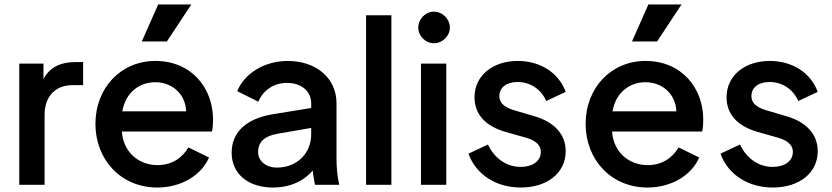

<svg xmlns="http://www.w3.org/2000/svg" viewBox="-20 -825 3715 857"><path d="M66 0H179V-312C179 -397 229 -445 304 -445H351V-548H318C252 -548 202 -526 174 -472V-541H66Z M682 12C792 12 880 -45 913 -122L821 -167C794 -121 748 -88 683 -88C598 -88 530 -147 524 -238H926C930 -254 931 -274 931 -291C931 -431 836 -553 673 -553C521 -553 406 -434 406 -272C406 -112 520 12 682 12ZM526 -328C540 -410 600 -458 673 -458C749 -458 808 -405 811 -328ZM613 -640H725L834 -805H686Z M1198 12C1274 12 1335 -16 1376 -64C1377 -47 1381 -27 1386 0H1494C1485 -44 1482 -76 1482 -121V-364C1482 -476 1392 -553 1264 -553C1161 -553 1070 -497 1039 -418L1133 -371C1154 -421 1201 -455 1261 -455C1326 -455 1369 -417 1369 -364V-343L1197 -315C1072 -294 1014 -230 1014 -143C1014 -49 1088 12 1198 12ZM1132 -147C1132 -189 1159 -218 1219 -228L1369 -254V-225C1369 -142 1307 -77 1216 -77C1167 -77 1132 -106 1132 -147Z M1614 0H1727V-757H1614Z M1859 0H1972V-541H1859ZM1847 -702C1847 -664 1879 -632 1917 -632C1955 -632 1988 -664 1988 -702C1988 -740 1955 -773 1917 -773C1879 -773 1847 -740 1847 -702Z M2304 12C2424 12 2505 -54 2505 -150C2505 -225 2455 -280 2366 -306L2278 -332C2244 -342 2209 -358 2209 -396C2209 -434 2240 -459 2290 -459C2347 -459 2396 -426 2418 -374L2505 -415C2473 -502 2390 -553 2291 -553C2180 -553 2098 -488 2098 -391C2098 -318 2143 -263 2237 -236L2322 -212C2356 -203 2394 -186 2394 -147C2394 -106 2357 -80 2304 -80C2241 -80 2187 -118 2158 -180L2071 -139C2104 -47 2193 12 2304 12Z M2870 12C2980 12 3068 -45 3101 -122L3009 -167C2982 -121 2936 -88 2871 -88C2786 -88 2718 -147 2712 -238H3114C3118 -254 3119 -274 3119 -291C3119 -431 3024 -553 2861 -553C2709 -553 2594 -434 2594 -272C2594 -112 2708 12 2870 12ZM2714 -328C2728 -410 2788 -458 2861 -458C2937 -458 2996 -405 2999 -328ZM2801 -640H2913L3022 -805H2874Z M3429 12C3549 12 3630 -54 3630 -150C3630 -225 3580 -280 3491 -306L3403 -332C3369 -342 3334 -358 3334 -396C3334 -434 3365 -459 3415 -459C3472 -459 3521 -426 3543 -374L3630 -415C3598 -502 3515 -553 3416 -553C3305 -553 3223 -488 3223 -391C3223 -318 3268 -263 3362 -236L3447 -212C3481 -203 3519 -186 3519 -147C3519 -106 3482 -80 3429 -80C3366 -80 3312 -118 3283 -180L3196 -139C3229 -47 3318 12 3429 12Z"/></svg>

Font: Mluvka SemiBold
Style: Regular
Weight: 600
Designer: Modified by Jiří Krblich, Original typeface by Gumpita Rahayu
Foundry: Gumpita Rahayu & Jiří Krblich
Version: Version 2.000;Glyphs 3.1.1 (3134)